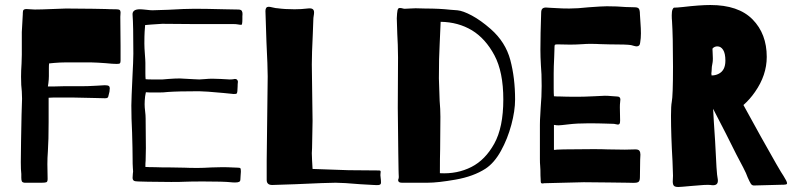

<svg xmlns="http://www.w3.org/2000/svg" viewBox="-20 -730 3183 766"><path d="M189 -694 243 -696 352 -695 402 -694Q417 -693 443 -693Q454 -693 457.5 -690Q461 -687 461 -680L460 -663L461 -546V-496V-488Q461 -480 458.5 -477.5Q456 -475 446 -475Q430 -475 401 -478Q386 -479 371 -480Q356 -481 345 -481H239Q221 -481 197 -479L176 -477Q175 -471 175 -459V-426Q175 -414 173 -398L171 -385H193L233 -386H305Q330 -386 364 -388Q390 -390 398 -390Q410 -390 414 -387Q418 -384 418 -378Q418 -365 413 -349Q412 -342 409 -340Q406 -338 399 -338L359 -339L266 -341H213Q188 -341 174 -340V-243Q174 -171 171 -126Q169 -100 169 -75L170 -16Q170 -5 165 -3Q160 -1 147 -1H78Q69 -2 67 -7Q65 -12 65 -21Q65 -30 65 -36Q63 -52 63 -83L64 -167L66 -272L68 -336L67 -365Q64 -388 64 -424Q64 -447 66 -477L67 -512V-602Q67 -612 69 -638L71 -674V-678Q71 -688 74.5 -691Q78 -694 85 -694Q92 -694 100.5 -693Q109 -692 119 -692Q141 -692 189 -694Z M947 -654Q947 -631 943 -631Q937 -631 929.5 -632.5Q922 -634 911 -634H751L627 -635Q621 -635 582 -632L559 -630L557 -603Q556 -588 556 -556Q556 -540 558 -514Q560 -490 560 -479V-439Q560 -423 561 -414Q570 -413 588 -413H628Q634 -413 652 -415Q678 -417 697 -417Q705 -417 753 -414L775 -413Q783 -413 798 -414.5Q813 -416 827 -416L860 -415Q886 -413 896 -413Q907 -413 911 -414L917 -415Q924 -415 927 -410.5Q930 -406 929 -402Q928 -395 928 -384.5Q928 -374 927 -366Q926 -358 924 -356.5Q922 -355 912 -355L872 -359Q797 -366 774 -366Q689 -366 649 -363Q633 -361 614 -361Q595 -361 590 -361Q571 -361 562 -362L559 -346Q557 -328 557 -314Q557 -302 559 -286Q561 -270 561 -258L562 -139L561 -89Q560 -80 560 -64Q573 -63 598 -63Q619 -62 663 -62L717 -61Q734 -60 769 -60Q790 -60 824 -62L866 -63Q890 -63 906 -62Q922 -61 930 -61Q938 -61 939.5 -58Q941 -55 941 -45Q941 -38 940 -30.5Q939 -23 939 -14Q939 -7 934 -4.5Q929 -2 918 -2Q907 -2 900 -3Q873 -6 791 -6Q741 -6 719 -5Q702 -4 663 -4L570 -5Q554 -6 532 -6Q518 -6 513.5 -9.5Q509 -13 509 -21L510 -37Q511 -41 511 -46Q511 -49 510 -60.5Q509 -72 509 -103Q509 -133 507 -201Q504 -257 504 -309Q504 -331 509 -436Q510 -457 511 -478Q512 -499 512 -516Q512 -632 509 -669Q506 -693 538 -693Q546 -693 564 -691Q580 -689 588 -689L651 -691Q719 -695 756 -695Q799 -695 877 -693Q902 -692 930 -692Q942 -692 945 -686Q948 -680 947.5 -673.5Q947 -667 947 -665Z M1228 -596Q1224 -514 1224 -473L1226 -322Q1227 -286 1227 -248L1225 -139L1224 -119L1225 -91L1227 -56L1370 -51L1489 -50H1491Q1497 -50 1498 -48Q1499 -46 1498.5 -42.5Q1498 -39 1498 -37Q1497 -33 1498.5 -22Q1500 -11 1500 -2Q1500 5 1495 7Q1490 9 1482.5 8.5Q1475 8 1471 8L1418 5Q1348 -1 1319 -1Q1287 -1 1157 5L1066 8Q1044 8 1044 -12V-90L1048 -425Q1048 -463 1043 -563L1039 -686Q1039 -703 1052 -703Q1057 -703 1069 -700Q1081 -697 1088 -697Q1116 -693 1155 -693Q1182 -693 1206 -696Q1221 -698 1227 -694Q1233 -690 1233 -681Q1233 -674 1231.5 -666.5Q1230 -659 1230 -650Z M2035 -333Q2035 -288 2020 -232Q2005 -176 1978.5 -128Q1952 -80 1917 -57Q1869 -26 1798 -13.5Q1727 -1 1686 -1H1584Q1573 -1 1570 -6Q1567 -11 1570 -17Q1571 -20 1571 -25Q1571 -29 1570.5 -35.5Q1570 -42 1570 -54Q1570 -87 1569 -119L1567 -300L1568 -501Q1568 -527 1567 -551.5Q1566 -576 1565 -594L1563 -657Q1564 -680 1566 -689Q1568 -698 1574 -698H1577Q1581 -698 1586 -696.5Q1591 -695 1595 -695Q1603 -695 1614.5 -696Q1626 -697 1638 -697L1677 -696Q1733 -696 1778 -691Q1782 -691 1804.5 -689Q1827 -687 1862.5 -668Q1898 -649 1938 -614Q1997 -562 2016 -490.5Q2035 -419 2035 -333ZM1861 -64Q1916 -92 1952 -157Q1988 -222 1988 -333Q1988 -443 1952.5 -509.5Q1917 -576 1863 -609Q1808 -642 1738 -643L1734 -552Q1731 -503 1731 -417Q1731 -409 1734 -328Q1737 -294 1737 -264L1736 -135Q1735 -105 1735 -39Q1804 -35 1861 -64Z M2534 -560Q2533 -545 2520 -545Q2516 -545 2509 -547Q2502 -549 2498 -550Q2483 -553 2411 -553L2373 -554Q2360 -555 2335 -555Q2317 -555 2308 -554Q2278 -552 2255 -552L2202 -553Q2194 -553 2193 -549.5Q2192 -546 2192 -533Q2192 -515 2191 -502Q2189 -462 2189 -437V-378Q2189 -357 2190 -346Q2198 -345 2217 -345Q2234 -344 2287 -344Q2309 -344 2351 -346Q2383 -348 2393 -348Q2407 -348 2421 -346.5Q2435 -345 2442 -345Q2455 -345 2455 -333Q2455 -329 2454 -321.5Q2453 -314 2453 -302L2454 -249Q2454 -240 2452 -236.5Q2450 -233 2445 -233Q2442 -233 2436.5 -234.5Q2431 -236 2427 -236Q2418 -236 2393.5 -237Q2369 -238 2327 -238Q2282 -238 2249 -234Q2216 -230 2209 -230Q2198 -230 2196 -231Q2191 -231 2190 -232V-132Q2197 -132 2201 -133L2229 -134L2347 -135Q2383 -135 2404 -134L2473 -133L2515 -134Q2527 -134 2531 -128.5Q2535 -123 2535 -113L2534 -93L2533 -23Q2533 -7 2526 -3.5Q2519 0 2506 -0.5Q2493 -1 2485 -1Q2442 -1 2411 -2L2309 -3Q2297 -3 2189 0L2151 1L2145 2Q2139 2 2138 -1.5Q2137 -5 2137 -15Q2136 -26 2136 -52Q2136 -60 2135 -69.5Q2134 -79 2134 -95V-232Q2134 -252 2135.5 -271Q2137 -290 2137 -299Q2141 -345 2141 -387Q2141 -439 2138 -469Q2136 -503 2136 -531Q2136 -594 2139 -678Q2139 -691 2144 -695.5Q2149 -700 2158 -700L2173 -699Q2182 -699 2202 -697.5Q2222 -696 2251 -696Q2284 -696 2329 -701Q2383 -705 2401 -705Q2442 -705 2476 -702L2512 -701Q2525 -701 2529 -695Q2533 -689 2533 -673Q2533 -664 2535 -642Q2537 -616 2537 -597Q2537 -577 2534 -560Z M3120 1Q3120 5 3115 6Q3110 7 3106.5 7Q3103 7 3101 7L2988 10Q2980 10 2975.5 3Q2971 -4 2963 -22Q2958 -37 2945 -62Q2925 -98 2876 -197L2825 -296L2828 -243L2833 -167Q2839 -33 2843 -19Q2844 -15 2844 -9Q2844 9 2825 9Q2819 9 2815 8Q2799 6 2737 12Q2695 16 2686 16Q2673 16 2668.5 11Q2664 6 2664 -6L2665 -29L2663 -87Q2657 -191 2657 -268Q2657 -308 2660 -323Q2665 -348 2665 -464Q2665 -585 2661 -647Q2660 -655 2660 -669Q2660 -685 2663 -692Q2666 -699 2669.5 -699.5Q2673 -700 2682 -700L2704 -702Q2773 -710 2814 -710Q2926 -710 2982.5 -652.5Q3039 -595 3039 -503Q3039 -430 2992 -363Q2972 -334 2946 -311L3016 -184Q3093 -46 3106 -28Q3120 -6 3120 1ZM2846 -435Q2874 -448 2874 -488Q2874 -517 2865 -531Q2856 -545 2842 -545Q2831 -545 2823 -537Q2822 -536 2823 -523Q2824 -510 2824 -497Q2824 -486 2823 -481Q2819 -464 2819 -446L2818 -437L2819 -429Q2834 -429 2846 -435Z"/></svg>

Font: Barrio
Style: Regular
Weight: 400
Designer: Pablo Cosgaya & Sergio Jimenez
Foundry: Pablo Cosgaya & Sergio Jimenez
Version: Version 1.005